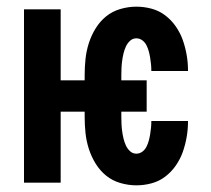

<svg xmlns="http://www.w3.org/2000/svg" viewBox="-20 -548 634 576"><path d="M389 8Q365 8 341 1Q317 -6 298.5 -21Q280 -36 267 -57Q254 -78 246.5 -101.5Q239 -125 236.5 -149Q234 -173 234 -197V-213H162V0H52V-520H162V-307H234V-323Q234 -347 236.5 -371Q239 -395 246.5 -418.5Q254 -442 267 -463Q280 -484 298.5 -499Q317 -514 341 -521Q365 -528 389 -528Q412 -528 434.5 -522Q457 -516 475.5 -502Q494 -488 507.5 -468.5Q521 -449 528.5 -427.5Q536 -406 540 -383Q544 -360 544 -337V-335H434V-336Q434 -346 433 -355.5Q432 -365 430.5 -374.5Q429 -384 426.5 -393.5Q424 -403 419.5 -412Q415 -421 407 -427Q399 -433 389 -433Q378 -433 370 -425.5Q362 -418 357.5 -408Q353 -398 350.5 -387.5Q348 -377 346.5 -366Q345 -355 344.5 -344.5Q344 -334 344 -323V-307H420V-213H344V-197Q344 -186 344.5 -175.5Q345 -165 346.5 -154Q348 -143 350.5 -132.5Q353 -122 357.5 -112Q362 -102 370 -94.5Q378 -87 389 -87Q399 -87 407 -93Q415 -99 419.5 -108Q424 -117 426.5 -126.5Q429 -136 430.5 -145.5Q432 -155 433 -164.5Q434 -174 434 -184V-185H544V-183Q544 -160 540 -137Q536 -114 528.5 -92.5Q521 -71 507.5 -51.5Q494 -32 475.5 -18Q457 -4 434.5 2Q412 8 389 8Z"/></svg>

Font: Iosevka QP
Style: Bold
Weight: 700
Designer: Belleve Invis
Foundry: Belleve Invis
Version: Version 20.0.0; ttfautohint (v1.8.4)